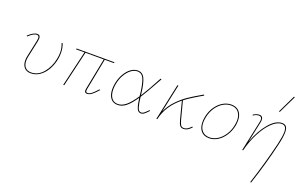

<svg xmlns="http://www.w3.org/2000/svg" viewBox="-107 -1217 3199 2012"><g transform="rotate(20 1493.0 -211.0)"><path d="M110 -107Q110 -131 116 -158L154 -335Q159 -358 159 -368Q159 -399 134 -399Q98 -399 43 -347L36 -354Q94 -409 136 -409Q170 -409 170 -370Q170 -361 165 -333L127 -156Q121 -129 121 -107Q121 -59 144.5 -33Q168 -7 210 -7Q287 -7 343 -73Q399 -139 418 -233Q426 -271 426 -304Q426 -361 406 -406L417 -409Q436 -361 436 -303Q436 -266 429 -232Q416 -168 385.5 -114.5Q355 -61 309.5 -29Q264 3 209 3Q163 3 136.5 -26Q110 -55 110 -107Z M823 -47Q821 -33 821 -29Q821 -17 825.5 -12Q830 -7 841 -7Q862 -7 886.5 -27Q911 -47 946 -86L954 -80Q918 -39 890.5 -18Q863 3 838 3Q809 3 809 -27Q809 -37 812 -49L880 -396H676L583 0H572L665 -396H571L573 -406H996L994 -396H891Z M1521 -55Q1492 -24 1474.5 -10.5Q1457 3 1437 3Q1405 3 1390.5 -35.5Q1376 -74 1367 -145Q1316 -69 1271.5 -33Q1227 3 1178 3Q1126 3 1098 -34.5Q1070 -72 1070 -136Q1070 -166 1076 -199Q1087 -258 1114.5 -306Q1142 -354 1179 -381.5Q1216 -409 1256 -409Q1311 -409 1335.5 -356Q1360 -303 1372 -200L1375 -175Q1429 -260 1509 -410L1520 -406Q1422 -229 1377 -159Q1385 -85 1397.5 -46Q1410 -7 1437 -7Q1453 -7 1467 -17.5Q1481 -28 1494 -41.5Q1507 -55 1513 -61ZM1365 -161Q1363 -187 1361 -200Q1349 -298 1327.5 -348.5Q1306 -399 1255 -399Q1220 -399 1185.5 -373Q1151 -347 1124.5 -301.5Q1098 -256 1087 -198Q1081 -167 1081 -137Q1081 -78 1105.5 -42.5Q1130 -7 1178 -7Q1223 -7 1267.5 -44Q1312 -81 1365 -161Z M2001 -46Q1978 -21 1957.5 -9Q1937 3 1913 3Q1886 3 1872.5 -14.5Q1859 -32 1848 -74L1797 -270Q1656 -156 1622 -2V0H1611L1698 -406H1709L1642 -93Q1675 -165 1729 -221Q1783 -277 1839 -315Q1895 -353 1969 -395Q1975 -398 1980.5 -402Q1986 -406 1993 -409L1999 -400Q1974 -385 1956 -375Q1946 -369 1897.5 -339.5Q1849 -310 1806 -277L1858 -78Q1869 -38 1879.5 -22.5Q1890 -7 1913 -7Q1936 -7 1955 -19.5Q1974 -32 1993 -52Z M2076 -135Q2076 -163 2082 -194Q2095 -258 2128.5 -307Q2162 -356 2207 -382.5Q2252 -409 2301 -409Q2359 -409 2390.5 -372Q2422 -335 2422 -272Q2422 -246 2416 -214Q2403 -152 2370.5 -102.5Q2338 -53 2293 -25Q2248 3 2197 3Q2139 3 2107.5 -34Q2076 -71 2076 -135ZM2405 -214Q2412 -249 2412 -272Q2412 -330 2383 -364.5Q2354 -399 2300 -399Q2255 -399 2212 -373.5Q2169 -348 2137.5 -301.5Q2106 -255 2093 -194Q2086 -157 2086 -135Q2086 -75 2116 -41Q2146 -7 2199 -7Q2246 -7 2288.5 -34Q2331 -61 2362 -108Q2393 -155 2405 -214Z M2928 -327Q2928 -277 2907 -187Q2853 46 2772 289L2762 287Q2841 44 2897 -190Q2918 -282 2918 -327Q2918 -366 2904.5 -382.5Q2891 -399 2865 -399Q2813 -399 2756.5 -345Q2700 -291 2652.5 -199.5Q2605 -108 2578 0H2568L2639 -335Q2643 -351 2643 -364Q2643 -399 2609 -399Q2595 -399 2579 -393.5Q2563 -388 2549 -377L2544 -385Q2559 -396 2577 -402.5Q2595 -409 2611 -409Q2653 -409 2653 -364Q2653 -349 2649 -333L2600 -103Q2650 -239 2722.5 -324Q2795 -409 2866 -409Q2898 -409 2913 -389.5Q2928 -370 2928 -327ZM2792 -513 2887 -711 2897 -707 2801 -509Z"/></g></svg>

Font: Ysabeau Hairline
Style: Italic
Weight: 100
Italic angle: -12°
Designer: Christian Thalmann (Catharsis Fonts)
Version: Version 0.003